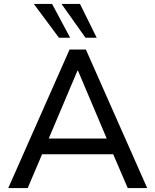

<svg xmlns="http://www.w3.org/2000/svg" viewBox="-20 -957 790 977"><path d="M22 0 334 -705H417L729 0H630L544 -200L589 -172H161L206 -200L121 0ZM374 -597 219 -231 194 -252H556L532 -231L377 -597ZM415 -765 293 -937H387L472 -765ZM280 -765 152 -937H245L337 -765Z"/></svg>

Font: Nunito Sans 10pt Medium
Style: Regular
Weight: 500
Designer: Vernon Adams
Foundry: Vernon Adams
Version: Version 3.101;gftools[0.9.27]